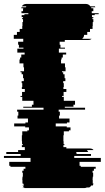

<svg xmlns="http://www.w3.org/2000/svg" viewBox="-62 -796 532 975"><path d="M450 26H342V46H348V51H424V61H415V71H408V81H411V101H409V111H408V116H409V136H413Q411 142 409 146H401Q398 153 391 156H379Q373 159 367 159H64Q57 159 51 156H63Q59 154 56.5 151.5Q54 149 52 146H60Q58 142 56 136H52V116H51V111H52V101H54V81H51V71H58V61H67V51H-9V46H-15V26H93V6H-42V-4H43V-14H-30V-24H30V-34H64V-49H49V-59H54V-64H50V-79H49V-109H51V-129H77V-134H85V-149H66V-154H10V-169H67V-174H80V-194H27V-209H31V-229H25V-239H159V-249H56V-254H100V-264H108V-284H51V-304H42V-309H50V-329H64V-344H49V-354H51V-374H48V-384H59V-399H55V-419H48V-429H42V-434H60V-454H57V-474H37V-494H40V-504H46V-519H63V-529H26V-549H57V-554H34V-569H30V-584H56V-599H8V-619H24V-634H38V-649H51V-664H52V-684H55V-699H50V-704H55V-709H48V-719H62V-724H82V-729H47V-739H55V-749Q55 -752 56 -754H46Q46 -756 46.5 -757Q47 -758 47 -759H69L72 -764H49Q56 -776 71 -776H374Q388 -776 397 -764H420Q422 -760 422 -759H401Q401 -758 401.5 -757Q402 -756 402 -754H412V-739H404V-729H439V-724H419V-719H405V-709H412V-704H407V-699H412V-684H409V-664H408V-649H395V-634H381V-619H365Q365 -607 355 -599H403Q397 -593 386 -593H267V-584H241V-569H245V-554H268V-549H237V-529H274V-519H257V-504H251V-494H248V-474H268V-454H271V-434H253V-429H259V-419H266V-399H270V-384H259V-374H262V-354H260V-344H275V-329H261V-309H253V-304H262V-284H319V-264H311V-254H267V-249H370V-239H236V-229H242V-209H238V-194H291V-174H278V-169H221V-154H277V-149H296V-134H288V-129H262V-109H260V-79H261V-64H265V-59H260V-49H275V-42H394Q407 -42 413 -34H379Q383 -30 386 -24H325Q327 -18 327 -15V-14H400V-4H315V6H450Z"/></svg>

Font: Rubik Glitch
Style: Regular
Weight: 400
Designer: Hubert and Fischer, NaN
Foundry: Hubert and Fischer, NaN
Version: Version 2.200